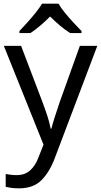

<svg xmlns="http://www.w3.org/2000/svg" viewBox="-20 -786 550 1046"><path d="M1 -536H95L211 -231Q226 -191 238 -154.5Q250 -118 256 -85H260Q266 -110 279 -150.5Q292 -191 306 -232L415 -536H510L279 74Q251 150 206.5 195Q162 240 84 240Q60 240 42 237.5Q24 235 11 232V162Q22 164 37.5 166Q53 168 70 168Q116 168 144.5 142Q173 116 189 73L217 2ZM299 -766Q311 -744 333.5 -716.5Q356 -689 380.5 -662.5Q405 -636 424 -617V-606H362Q336 -622 308 -645.5Q280 -669 253 -696Q226 -669 199 -646Q172 -623 146 -606H86V-617Q105 -637 128.5 -663Q152 -689 174 -716.5Q196 -744 209 -766Z"/></svg>

Font: RS Noto Sans
Style: Regular
Weight: 400
Designer: Monotype Design Team
Foundry: Monotype Imaging Inc.
Version: Version 3.10